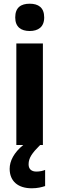

<svg xmlns="http://www.w3.org/2000/svg" viewBox="-20 -781 319 1034"><path d="M140 -761C93 -761 62 -741 62 -687C62 -635 94 -614 140 -614C185 -614 218 -635 218 -687C218 -741 186 -761 140 -761ZM134 104C134 70 152 44 196 0H211V-547H68V0H105C55 41 32 86 32 128C32 194 76 233 151 233C182 233 205 227 223 221V134C212 139 194 143 176 143C150 143 134 130 134 104Z"/></svg>

Font: Noto Sans Thai Looped SemiCondensed
Style: Bold
Weight: 700
Width: 4
Designer: Sasikarn Vongin, Ben Mitchell
Foundry: The Fontpad Ltd
Version: Version 1.001